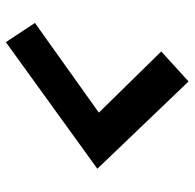

<svg xmlns="http://www.w3.org/2000/svg" viewBox="-24 -668 649 640"><g transform="rotate(90 300.0 -347.5)"><path d="M251 -652 542 -348 120 -43 56 -140 355 -353 151 -561Z"/></g></svg>

Font: Red Hat Text
Style: Bold Italic
Weight: 700
Italic angle: -12°
Designer: Pentagram, MCKL
Foundry: Pentagram, MCKL
Version: Version 1.023; ttfautohint (v1.8.3)